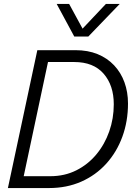

<svg xmlns="http://www.w3.org/2000/svg" viewBox="-20 -952 690 972"><path d="M20 0 169 -698H362Q425 -698 474 -678Q523 -658 557.5 -621.5Q592 -585 610 -535.5Q628 -486 628 -428Q628 -338 599.5 -260Q571 -182 518 -123.5Q465 -65 391.5 -32.5Q318 0 228 0ZM100 -60H235Q307 -60 366 -89.5Q425 -119 467.5 -170Q510 -221 533 -286.5Q556 -352 556 -424Q556 -520 504.5 -579Q453 -638 356 -638H223ZM267 -932H330L398 -807L516 -932H586L427 -767H356Z"/></svg>

Font: Azeret Mono ExtraLight
Style: Italic
Weight: 250
Italic angle: -12°
Designer: Martin Vácha
Foundry: Displaay
Version: Version 1.002